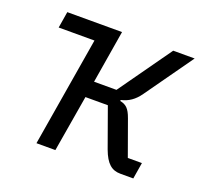

<svg xmlns="http://www.w3.org/2000/svg" viewBox="-96 -629 792 741"><g transform="rotate(20 300.0 -258.0)"><path d="M122.2 0H199.9L239 -231.9H331L388.8 -71C408 -19.2 431.1 0 467 0H519.9L530.9 -67.1H473L421.2 -210.9C408 -247.9 394.9 -258.9 370 -263.8L371.1 -268.1C400.9 -274.9 424 -290.1 445 -320L584.2 -516H496.1L342 -299H250L285.9 -516H61.1L50.1 -448.9H197.1Z"/></g></svg>

Font: Margiela Mono Italic Italic
Style: Regular
Weight: 400
Designer: Mike Abbink, Paul van der Laan, Pieter van Rosmalen
Foundry: Bold Monday
Version: Version 2.003 2021